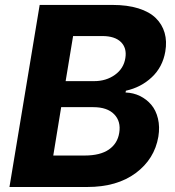

<svg xmlns="http://www.w3.org/2000/svg" viewBox="-20 -747 701 767"><path d="M17.8 0 138.5 -727.3H429.7Q488.6 -727.3 532.7 -713.6Q576.7 -699.9 602.3 -674.9Q627.8 -649.9 637.6 -615.9Q647.4 -582 640.3 -540.8Q629.6 -479 586.6 -438.6Q543.7 -398.1 483 -384.6L481.5 -377.5Q512.8 -376.4 539.2 -363.5Q565.7 -350.5 584.3 -328.5Q603 -306.5 611 -273.3Q619 -240.1 612.6 -201Q597.3 -111.5 522.4 -55.8Q447.4 0 328.5 0ZM192.8 -125.7H318.2Q380.3 -125.7 415 -149.7Q449.6 -173.7 456.3 -216.3Q463.8 -262.1 436.1 -290.5Q408.4 -318.9 353 -318.9H224.4ZM242.2 -422.9H356.2Q404.1 -422.9 439.3 -448.2Q474.4 -473.4 480.8 -515.3Q487.2 -555.4 462.9 -579.2Q438.6 -603 388.5 -603H272Z"/></svg>

Font: Karasuma Gothic
Style: Bold Italic
Weight: 700
Italic angle: 9.39998°
Designer: Rasmus Andersson / Ryoko Nishizuka
Foundry: Genbu
Version: Version 1.00